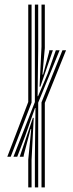

<svg xmlns="http://www.w3.org/2000/svg" viewBox="-20 -820 321 840"><path d="M132.6 0V-131.6L135.2 -347.6H133.2L90.2 -225.3L55.4 -134.2H38.9L132.6 -373.4V-800H147.1V-606.6L144.5 -399.1H146.5L188.8 -498.5L224.2 -600H240.7L147.1 -370.9V0ZM103.6 0V-121.3L116.6 -255H113.8L84.2 -142.2L83.2 -134.2H66.3L123.8 -304.2H127.5L118.1 -120.9V0ZM161.6 0V-372.2L253.2 -600H268.9L176.1 -369.7V0ZM11.9 -134.2 103.6 -373.8V-800H118.1V-371.2L26.8 -134.2ZM153 -440.8 161.6 -616.2V-800H176.1V-609.7L165.7 -493.8H168.4L195 -592.9L195.6 -600H211.3L156.5 -440.8Z"/></svg>

Font: Big Shoulders Inline Display SC Thin
Style: Regular
Weight: 100
Designer: Patric King
Foundry: XO Type Co
Version: Version 2.002